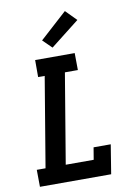

<svg xmlns="http://www.w3.org/2000/svg" viewBox="-104 -1055 809 1123"><g transform="rotate(-10 300.0 -493.5)"><path d="M40 0 39 -101H91L180 -634H141V-735H376L377 -634H300L211 -101H377L389 -173H491L463 0ZM254 -789 201 -841 362 -987 425 -923Z"/></g></svg>

Font: Iosevka Etoile
Style: Bold Italic
Weight: 700
Italic angle: -9°
Designer: Belleve Invis
Foundry: Belleve Invis
Version: Version 28.1.0; ttfautohint (v1.8.4)